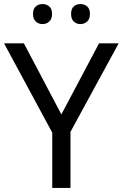

<svg xmlns="http://www.w3.org/2000/svg" viewBox="-20 -928 606 948"><path d="M283 -363 469 -714H566L328 -277V0H238V-273L0 -714H98ZM143 -859Q143 -885 157 -896.5Q171 -908 190 -908Q209 -908 223 -896.5Q237 -885 237 -859Q237 -834 223 -821.5Q209 -809 190 -809Q171 -809 157 -821.5Q143 -834 143 -859ZM331 -859Q331 -885 344.5 -896.5Q358 -908 377 -908Q396 -908 410 -896.5Q424 -885 424 -859Q424 -834 410 -821.5Q396 -809 377 -809Q358 -809 344.5 -821.5Q331 -834 331 -859Z"/></svg>

Font: Noto Znamenny Musical Notation
Style: Regular
Weight: 400
Version: Version 1.003; ttfautohint (v1.8.4.7-5d5b)